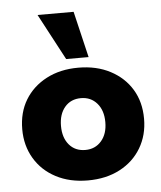

<svg xmlns="http://www.w3.org/2000/svg" viewBox="-48 -664 602 716"><g transform="rotate(-5 253.0 -305.5)"><path d="M253 10Q185 10 133.5 -17Q82 -44 53.5 -92Q25 -140 25 -201Q25 -264 53.5 -311Q82 -358 133.5 -385Q185 -412 253 -412Q321 -412 372.5 -385Q424 -358 452.5 -311Q481 -264 481 -201Q481 -140 452.5 -92Q424 -44 372.5 -17Q321 10 253 10ZM253 -104Q290 -104 313 -130.5Q336 -157 336 -201Q336 -245 313 -271.5Q290 -298 253 -298Q215 -298 192.5 -271.5Q170 -245 170 -201Q170 -157 192.5 -130.5Q215 -104 253 -104ZM211 -448 119 -621H254L295 -448Z"/></g></svg>

Font: Rokkitt ExtraBold
Style: Regular
Weight: 800
Version: Version 3.103